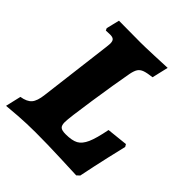

<svg xmlns="http://www.w3.org/2000/svg" viewBox="-187 -769 898 898"><g transform="rotate(45 262.0 -320.0)"><path d="M-3 10 15 -67Q52 -73 68 -91.5Q84 -110 89 -154L134 -518Q136 -536 136 -540Q136 -557 129 -563.5Q122 -570 106 -570L78 -569Q77 -572 75.5 -574.5Q74 -577 73 -580L89 -645L232 -644Q260 -644 322.5 -646.5Q385 -649 406 -650L387 -569Q353 -565 337 -559Q321 -553 313 -541Q305 -529 300 -504Q285 -423 265 -290Q245 -157 245 -130Q245 -109 254 -101Q263 -93 288 -93Q330 -93 352 -105Q374 -117 388.5 -149.5Q403 -182 416 -249L520 -260L527 -248Q522 -228 505.5 -156Q489 -84 473 -5L459 8Q434 7 347.5 3.5Q261 0 182 0Q125 0 69 4Q13 8 -3 10Z"/></g></svg>

Font: Alegreya SC ExtraBold
Style: Italic
Weight: 800
Italic angle: -7°
Designer: Juan Pablo del Peral
Foundry: Huerta Tipografica
Version: Version 2.007; ttfautohint (v1.6)